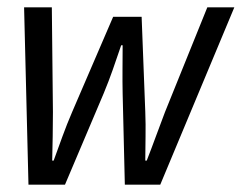

<svg xmlns="http://www.w3.org/2000/svg" viewBox="-20 -506 662 526"><path d="M58 0H158L264 -250C284 -298 294 -330 312 -382H316C316 -332 315 -296 316 -250L322 0H419L622 -486H548L432 -199C414 -152 400 -112 382 -66H378C378 -112 380 -153 378 -200L368 -460H290L178 -200C158 -154 144 -112 127 -66H123C124 -112 125 -153 125 -199L122 -486H46L58 0Z"/></svg>

Font: Source Code Variable
Style: Italic
Weight: 400
Italic angle: -11°
Monospace: yes
Designer: Paul D. Hunt, Teo Tuominen
Foundry: Adobe Systems Incorporated
Version: Version 1.005;PS 1.0;hotconv 16.6.54;makeotf.lib2.5.65590